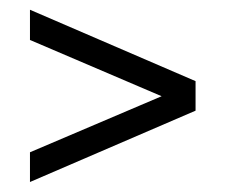

<svg xmlns="http://www.w3.org/2000/svg" viewBox="-20 -396 463 394"><path d="M381.3 -168.9 41.5 -22.5V-83.5L356.9 -217.8V-179.2L41.5 -314V-376L381.3 -229.5Z"/></svg>

Font: Lateef
Style: Regular
Weight: 400
Designer: SIL International
Foundry: SIL International
Version: Version 4.200